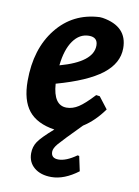

<svg xmlns="http://www.w3.org/2000/svg" viewBox="-79 -527 562 779"><g transform="rotate(10 202.5 -137.5)"><path d="M187 199Q143 199 116.5 177Q90 155 90 118Q90 91 104.5 69.5Q119 48 166 7Q93 -4 59 -46.5Q25 -89 25 -169Q25 -301 92 -385Q159 -469 269 -474L281 -473Q384 -456 384 -366Q384 -304 324.5 -258Q265 -212 139 -177Q145 -89 199 -89Q224 -89 248 -104.5Q272 -120 309 -160L324 -158L361 -110Q324 -58 278 -29Q206 44 189.5 63.5Q173 83 173 97Q173 124 203 124Q235 124 277 94L284 95L297 156Q240 199 187 199ZM239 -392Q200 -392 174 -355.5Q148 -319 141 -253Q275 -290 275 -358Q275 -392 239 -392Z"/></g></svg>

Font: Alegreya Sans
Style: Bold Italic
Weight: 700
Italic angle: -7°
Designer: Juan Pablo del Peral
Foundry: Huerta Tipografica
Version: Version 2.007